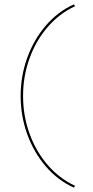

<svg xmlns="http://www.w3.org/2000/svg" viewBox="-20 -731 422 874"><path d="M74 -294Q74 -385 104 -468Q134 -551 188.5 -614.5Q243 -678 316 -711L322 -703Q251 -670 197.5 -608.5Q144 -547 114.5 -465.5Q85 -384 85 -294Q85 -204 114.5 -122.5Q144 -41 197.5 20.5Q251 82 322 115L316 123Q243 90 188.5 26.5Q134 -37 104 -120Q74 -203 74 -294Z"/></svg>

Font: Ysabeau Infant Hairline
Style: Regular
Weight: 100
Designer: Christian Thalmann (Catharsis Fonts)
Version: Version 0.003